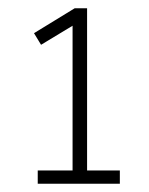

<svg xmlns="http://www.w3.org/2000/svg" viewBox="-20 -725 360 463"><path d="M71 -282V-314H155V-672H170L79 -617L62 -645L160 -705H190V-314H269V-282Z"/></svg>

Font: Nunito Sans 12pt ExtraLight Condensed
Style: Regular
Weight: 200
Width: 3
Version: Version 3.101;gftools[0.9.27]